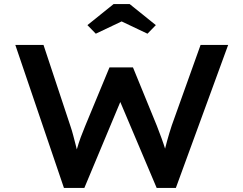

<svg xmlns="http://www.w3.org/2000/svg" viewBox="-20 -920 1192 940"><path d="M293 0 55 -700H193L325 -302Q332 -282 338.5 -257Q345 -232 351.5 -207Q358 -182 363 -159.5Q368 -137 372 -120L337 -121Q347 -157 356 -188.5Q365 -220 375.5 -248.5Q386 -277 397 -303L516 -590H631L748 -304Q760 -273 771 -243Q782 -213 791 -183.5Q800 -154 805 -128L773 -123Q777 -143 781 -160.5Q785 -178 789 -195.5Q793 -213 798 -230Q803 -247 808.5 -266.5Q814 -286 821 -306L962 -700H1097L841 0H747L559 -444L577 -440L393 0ZM449 -755 408 -797 536 -900H615L743 -797L702 -755L561 -822H590Z"/></svg>

Font: Lexend Giga Medium
Style: Regular
Weight: 500
Designer: Bonnie Shaver-Troup, Thomas Jockin
Foundry: Lexend
Version: Version 1.007